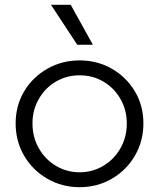

<svg xmlns="http://www.w3.org/2000/svg" viewBox="-20 -766 662 798"><path d="M311 -515Q384 -515 444.5 -480.5Q505 -446 540.5 -386.5Q576 -327 576 -253Q576 -179 540.5 -118.5Q505 -58 444.5 -23Q384 12 311 12Q238 12 177 -23Q116 -58 80.5 -118.5Q45 -179 45 -253Q45 -327 80.5 -386.5Q116 -446 177 -480.5Q238 -515 311 -515ZM311 -50Q364 -50 409 -76.5Q454 -103 480.5 -149.5Q507 -196 507 -253Q507 -309 480.5 -355Q454 -401 409.5 -427Q365 -453 311 -453Q257 -453 212.5 -427Q168 -401 141.5 -355Q115 -309 115 -253Q115 -196 141.5 -149.5Q168 -103 213 -76.5Q258 -50 311 -50ZM366 -580H301L192 -746H274Z"/></svg>

Font: Museo Sans Light
Style: Regular
Weight: 300
Designer: Jos Buivenga
Foundry: Jos Buivenga & Rosetta Type Foundry (extension, remastering)
Version: Version 3.600;PS 1.000;hotconv 1.0.88;makeotf.lib2.5.647800;